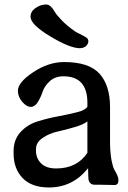

<svg xmlns="http://www.w3.org/2000/svg" viewBox="-20 -816 565 848"><path d="M333 -603Q289 -603 202.5 -655Q116 -707 115 -741Q114 -764 135.5 -779.5Q157 -795 180 -796Q194 -797 203.5 -788Q213 -779 221 -765Q229 -751 253 -726Q277 -701 312 -677Q318 -673 331.5 -666.5Q345 -660 355.5 -654Q366 -648 368 -643Q374 -631 364.5 -617.5Q355 -604 333 -603ZM466 -182Q467 -136 473 -106Q479 -76 485.5 -65.5Q492 -55 497.5 -43Q503 -31 503 -18Q503 -8 498 -3.5Q493 1 490 1Q487 1 478 1L427 0H399Q385 0 378 -8Q371 -16 370.5 -27.5Q370 -39 369.5 -51.5Q369 -64 369 -73Q301 12 196 12Q120 12 80 -29.5Q40 -71 40 -138V-148Q40 -199 70.5 -232.5Q101 -266 146.5 -280Q192 -294 238 -302.5Q284 -311 321 -320.5Q358 -330 366 -345V-362Q366 -479 260 -479Q224 -479 200.5 -458Q177 -437 168.5 -411.5Q160 -386 147 -365Q134 -344 116 -344Q97 -344 78 -366.5Q59 -389 59 -415Q59 -452 126.5 -497Q194 -542 263 -542Q373 -542 419.5 -490.5Q466 -439 466 -343ZM366 -141V-280Q351 -267 311 -255Q271 -243 234.5 -235Q198 -227 168.5 -207Q139 -187 139 -158V-150Q139 -117 161.5 -94.5Q184 -72 228 -72Q320 -72 366 -141Z"/></svg>

Font: Coupeur_Texte
Style: Regular
Weight: 400
Designer: Léa Rolland
Version: Version 1.000;PS 001.000;hotconv 1.0.88;makeotf.lib2.5.64775